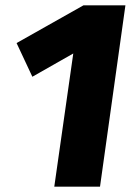

<svg xmlns="http://www.w3.org/2000/svg" viewBox="-20 -698 502 718"><path d="M449 -678H292L42 -537L101 -411L254 -498L183 0H354Z"/></svg>

Font: Fira Sans ExtraBold
Style: Italic
Weight: 800
Italic angle: -8°
Designer: bBox Type GmbH & Carrois Corporate GbR & Edenspiekermann AG
Foundry: bBox Type GmbH & Carrois Corporate GbR & Edenspiekermann AG
Version: Version 4.301;PS 004.301;hotconv 1.0.88;makeotf.lib2.5.64775